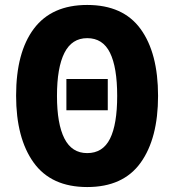

<svg xmlns="http://www.w3.org/2000/svg" viewBox="-20 -745 703 775"><path d="M618 -358Q618 -186 547.5 -88Q477 10 332 10Q187 10 116 -88.5Q45 -187 45 -359Q45 -534 117 -629.5Q189 -725 332 -725Q477 -725 547.5 -628Q618 -531 618 -358ZM210 -358Q210 -245 240 -186Q270 -127 332 -127Q395 -127 424 -185Q453 -243 453 -358Q453 -473 424 -532Q395 -591 332 -591Q270 -591 240 -531.5Q210 -472 210 -358ZM248 -300V-426H415V-300Z"/></svg>

Font: Noto Sans Condensed ExtraBold
Style: Regular
Weight: 800
Width: 3
Designer: Monotype Design Team
Foundry: Monotype Imaging Inc.
Version: Version 2.013; ttfautohint (v1.8.4.7-5d5b)